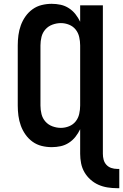

<svg xmlns="http://www.w3.org/2000/svg" viewBox="-20 -763 645 1006"><path d="M593 223Q568 223 543 219Q518 215 495.5 205Q473 195 454 178Q435 161 422.5 139.5Q410 118 405 93Q400 68 400 43V-86Q390 -65 375.5 -46.5Q361 -28 341 -15Q321 -2 298 3Q275 8 251 8Q224 8 198 1.5Q172 -5 150.5 -20.5Q129 -36 113.5 -58Q98 -80 89 -105Q80 -130 76.5 -156.5Q73 -183 73 -210V-525Q73 -552 76.5 -578.5Q80 -605 89 -630Q98 -655 113.5 -677Q129 -699 150.5 -714.5Q172 -730 198 -736.5Q224 -743 251 -743Q275 -743 298 -738Q321 -733 341 -720Q361 -707 375.5 -688.5Q390 -670 400 -649V-735H519V43Q519 59 523 74Q527 89 537.5 100.5Q548 112 563 117Q578 122 593 122H605V223ZM299 -93Q321 -93 342 -101.5Q363 -110 376.5 -127Q390 -144 395 -166Q400 -188 400 -210V-525Q400 -547 395 -569Q390 -591 376.5 -608Q363 -625 342 -633.5Q321 -642 299 -642Q277 -642 255 -634Q233 -626 218 -609Q203 -592 197.5 -570Q192 -548 192 -525V-210Q192 -187 197.5 -165Q203 -143 218 -126Q233 -109 255 -101Q277 -93 299 -93Z"/></svg>

Font: Iosevka Book
Style: Bold
Weight: 700
Designer: Belleve Invis
Foundry: Belleve Invis
Version: Version 28.0.7; ttfautohint (v1.8.3)